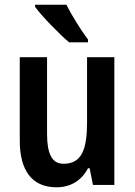

<svg xmlns="http://www.w3.org/2000/svg" viewBox="-20 -786 572 816"><path d="M262 -766H129V-757C157 -718 234 -639 274 -606H354V-618C327 -653 284 -722 262 -766ZM466 -543H350V-267C350 -152 328 -90 250 -90C201 -90 180 -132 180 -217V-543H64V-189C64 -61 116 10 220 10C278 10 326 -17 354 -71H361L375 0H466Z"/></svg>

Font: Noto Sans Arabic Cond SemBd
Style: Regular
Weight: 600
Width: 3
Designer: Monotype Design Team, Nadine Chahine, Nizar Qandah and Khaled Hosny
Foundry: Monotype Imaging Inc.
Version: Version 2.012